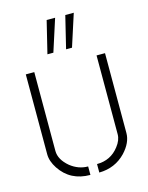

<svg xmlns="http://www.w3.org/2000/svg" viewBox="-110 -781 659 855"><g transform="rotate(-15 219.5 -353.5)"><path d="M239.3 -563.5 275.4 -711.9H314.5L266.6 -563.5ZM153.3 -563.5 189.5 -711.9H228.5L180.7 -563.5ZM37.1 -133.8V-502H76.2V-138.7Q76.2 -98.6 118.2 -63.5Q155.3 -34.2 199.2 -34.2V4.9Q107.4 4.9 59.6 -67.4Q37.1 -101.6 37.1 -133.8ZM240.2 4.9V-34.2Q303.7 -34.2 341.8 -84Q363.3 -111.3 363.3 -138.7V-502H402.3V-133.8Q402.3 -89.8 362.3 -46.9Q313.5 3.9 240.2 4.9Z"/></g></svg>

Font: Post No Bills Jaffna Light
Style: Regular
Weight: 300
Designer: Kosala Senevirathne, Siva Puranthara, Lasantha Premarathna, Tharique Azeez
Foundry: Mooniak
Version: Version 1.220 ; ttfautohint (v1.6)